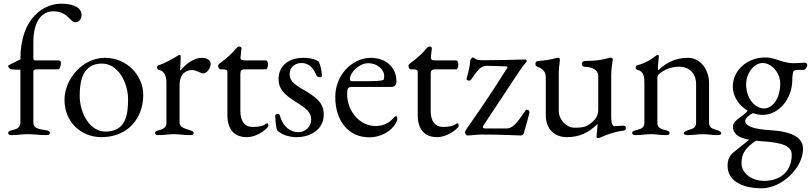

<svg xmlns="http://www.w3.org/2000/svg" viewBox="-20 -726 4376 1036"><path d="M24 -370C24 -363 34 -353 38 -352C59 -350 77 -350 90 -350V-68C90 -41 78 -31 47 -24C33 -21 24 -18 24 -8C24 0 31 3 44 3C84 3 92 -2 127 -2C162 -2 189 3 229 3C242 3 249 0 249 -8C249 -18 240 -22 226 -24C172 -30 160 -41 160 -68V-339C160 -347 163 -352 179 -352H294C297 -352 301 -355 303 -360C307 -368 309 -380 309 -389C309 -395 303 -400 296 -400H171C165 -400 160 -402 160 -410V-498C160 -611 205 -665 268 -665C312 -665 335 -646 352 -629C365 -617 374 -606 386 -606C404 -606 420 -619 420 -646C420 -681 384 -706 310 -706C223 -706 90 -637 90 -406L31 -376C29 -375 24 -373 24 -370Z M527 14C677 14 753 -96 753 -213C753 -321 663 -414 547 -414C424 -414 328 -298 328 -187C328 -70 415 14 527 14ZM548 -16C468 -16 410 -111 410 -210C410 -294 429 -383 530 -383C615 -383 671 -284 671 -189C671 -101 656 -16 548 -16Z M837 3C877 3 883 -2 918 -2C953 -2 965 3 1005 3C1019 3 1025 0 1025 -8C1025 -17 1016 -20 1002 -24C969 -34 949 -44 949 -62V-264C949 -331 986 -348 1018 -348C1028 -348 1039 -343 1050 -339C1060 -334 1070 -330 1078 -330C1098 -330 1117 -362 1117 -382C1117 -400 1097 -414 1069 -414C1030 -414 986 -385 954 -346C953 -346 952 -347 952 -348C954 -380 955 -416 955 -423C955 -427 953 -430 950 -430C947 -430 943 -428 935 -423C914 -410 871 -385 836 -374C832 -373 827 -368 827 -362C827 -356 832 -350 837 -349C870 -342 878 -313 878 -277V-62C878 -43 865 -30 840 -24C825 -20 817 -18 817 -8C817 0 823 3 837 3Z M1157 -372C1157 -362 1162 -352 1169 -352H1175C1201 -352 1207 -348 1207 -337V-105C1207 -26 1246 14 1311 14C1372 14 1428 -36 1428 -47C1428 -54 1426 -61 1421 -61C1420 -61 1418 -60 1417 -59C1400 -47 1382 -41 1343 -41C1300 -41 1277 -73 1277 -127V-324C1277 -351 1283 -352 1317 -352H1416C1421 -352 1426 -366 1426 -378C1426 -390 1421 -400 1416 -400H1302C1285 -400 1276 -404 1278 -419L1283 -464C1284 -473 1276 -475 1270 -475C1263 -475 1259 -470 1253 -463C1235 -441 1203 -410 1164 -383C1162 -382 1157 -375 1157 -372Z M1580 14C1667 14 1727 -36 1727 -108C1727 -170 1689 -201 1612 -245C1558 -276 1543 -296 1543 -327C1543 -365 1574 -386 1607 -386C1645 -386 1670 -362 1688 -318C1690 -313 1699 -309 1707 -309C1712 -309 1717 -311 1717 -316C1717 -344 1708 -380 1698 -395C1685 -404 1658 -414 1618 -414C1528 -414 1483 -363 1483 -299C1483 -249 1510 -217 1578 -175C1638 -138 1659 -117 1659 -81C1659 -42 1628 -13 1589 -13C1550 -13 1507 -38 1490 -104C1489 -109 1483 -111 1478 -111C1471 -111 1465 -108 1465 -102C1466 -79 1469 -36 1476 -22C1501 1 1539 14 1580 14Z M1972 15C2025 15 2076 -8 2106 -47C2118 -62 2124 -76 2124 -89C2124 -95 2121 -99 2116 -99C2112 -99 2110 -98 2105 -91C2080 -62 2047 -46 2007 -46C1922 -46 1853 -124 1853 -220C1853 -249 1859 -257 1878 -257H2089C2110 -257 2119 -267 2119 -288C2119 -362 2062 -414 1982 -414C1877 -414 1789 -318 1789 -203C1789 -72 1862 15 1972 15ZM1880 -288C1872 -288 1868 -291 1868 -298C1868 -338 1921 -385 1967 -385C2014 -385 2053 -353 2053 -315C2053 -301 2051 -294 2045 -293C2023 -289 2003 -288 1971 -288Z M2184 -372C2184 -362 2189 -352 2196 -352H2202C2228 -352 2234 -348 2234 -337V-105C2234 -26 2273 14 2338 14C2399 14 2455 -36 2455 -47C2455 -54 2453 -61 2448 -61C2447 -61 2445 -60 2444 -59C2427 -47 2409 -41 2370 -41C2327 -41 2304 -73 2304 -127V-324C2304 -351 2310 -352 2344 -352H2443C2448 -352 2453 -366 2453 -378C2453 -390 2448 -400 2443 -400H2329C2312 -400 2303 -404 2305 -419L2310 -464C2311 -473 2303 -475 2297 -475C2290 -475 2286 -470 2280 -463C2262 -441 2230 -410 2191 -383C2189 -382 2184 -375 2184 -372Z M2502 5C2519 5 2554 0 2582 0C2691 0 2762 5 2791 5C2799 5 2805 0 2807 -9C2812 -25 2837 -114 2837 -122C2837 -129 2830 -134 2824 -134C2821 -134 2817 -132 2815 -129C2795 -100 2776 -72 2760 -56C2745 -41 2730 -33 2715 -33H2597C2588 -33 2582 -38 2588 -48L2783 -343C2796 -363 2807 -376 2821 -393C2824 -397 2819 -405 2814 -405C2739 -403 2665 -401 2590 -401C2572 -401 2553 -402 2547 -407C2541 -412 2535 -416 2532 -416C2528 -416 2517 -408 2517 -398C2517 -373 2504 -322 2498 -304C2495 -296 2503 -291 2511 -291C2514 -291 2518 -292 2520 -294C2534 -312 2549 -337 2564 -352C2576 -364 2591 -371 2608 -371L2707 -368C2722 -368 2719 -362 2716 -358C2643 -242 2592 -166 2525 -70C2511 -51 2488 -17 2488 -12C2488 -7 2497 5 2502 5Z M3206 19C3212 19 3222 15 3226 13C3255 1 3291 -14 3343 -21C3351 -22 3357 -24 3357 -35C3357 -47 3349 -48 3342 -48C3332 -48 3306 -45 3296 -45C3286 -45 3278 -59 3278 -95V-326C3278 -342 3283 -388 3285 -395C3286 -399 3287 -402 3287 -404C3287 -411 3281 -415 3274 -415C3271 -415 3267 -414 3264 -413C3228 -403 3202 -398 3141 -397C3130 -397 3120 -394 3120 -382C3120 -368 3129 -365 3141 -365C3161 -365 3208 -356 3208 -315V-132C3208 -91 3178 -68 3163 -57C3138 -38 3113 -37 3079 -37C3036 -37 2995 -80 2995 -128V-323C2995 -353 2997 -369 3001 -400C3002 -411 2997 -414 2991 -414C2988 -414 2987 -414 2983 -413C2946 -404 2929 -400 2884 -397C2876 -396 2869 -393 2869 -381C2869 -370 2875 -367 2882 -365C2912 -353 2925 -337 2925 -308V-105C2925 -27 2974 14 3039 14C3101 14 3152 -6 3204 -57V-51C3204 -34 3199 -2 3199 11C3199 16 3201 19 3206 19Z M3411 3C3451 3 3457 -2 3492 -2C3527 -2 3533 3 3573 3C3586 3 3593 0 3593 -8C3593 -16 3586 -20 3570 -24C3550 -29 3527 -35 3527 -62V-303C3527 -311 3530 -321 3535 -326C3563 -349 3598 -366 3646 -366C3700 -365 3736 -330 3736 -272V-62C3736 -35 3713 -30 3693 -24C3682 -20 3670 -16 3670 -6C3670 2 3683 3 3690 3C3730 3 3737 -2 3772 -2C3807 -2 3812 3 3852 3C3860 3 3872 2 3872 -6C3872 -16 3860 -20 3849 -24C3829 -30 3806 -35 3806 -62V-275C3806 -353 3758 -414 3693 -414C3630 -414 3579 -392 3532 -347C3531 -348 3530 -353 3530 -359C3530 -378 3535 -414 3535 -423C3535 -427 3533 -430 3530 -430C3526 -430 3523 -428 3519 -425C3491 -404 3465 -386 3419 -374C3413 -373 3410 -369 3410 -362C3410 -354 3414 -351 3420 -349C3454 -340 3457 -313 3457 -277V-62C3457 -35 3434 -29 3414 -24C3399 -20 3391 -18 3391 -8C3391 0 3399 3 3411 3Z M4323 -388C4313 -388 4284 -385 4268 -385C4248 -385 4233 -386 4201 -395C4173 -403 4147 -416 4108 -416C4017 -416 3934 -351 3934 -258C3934 -205 3968 -156 4014 -129C4006 -117 3997 -110 3958 -81C3942 -68 3935 -57 3935 -44C3935 -6 3959 16 4023 28C3991 54 3958 79 3939 95C3916 113 3906 135 3906 170C3906 244 3976 290 4090 290C4198 290 4313 180 4313 77C4313 16 4254 -17 4131 -24C4046 -29 4001 -46 4001 -74C4001 -86 4019 -104 4043 -116C4060 -109 4078 -106 4096 -106C4182 -106 4255 -193 4255 -295C4255 -313 4258 -332 4261 -341C4263 -346 4273 -349 4291 -349H4318C4325 -349 4336 -366 4336 -373C4336 -382 4330 -388 4323 -388ZM4102 -141C4050 -141 4006 -200 4006 -270C4006 -331 4048 -386 4095 -386C4144 -386 4190 -333 4190 -275C4190 -199 4152 -141 4102 -141ZM4252 109C4252 199 4190 250 4104 250C4035 250 3981 208 3981 155C3981 104 4001 72 4059 33C4072 35 4086 36 4102 37C4208 44 4252 65 4252 109Z"/></svg>

Font: EB Garamond
Style: Regular
Weight: 400
Designer: Georg Duffner and Octavio Pardo
Foundry: Georg Duffner
Version: Version 1.000;PS 001.000;hotconv 1.0.88;makeotf.lib2.5.64775